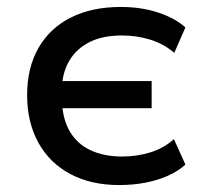

<svg xmlns="http://www.w3.org/2000/svg" viewBox="-20 -523 583 552"><path d="M322 9Q242 9 182.5 -22.5Q123 -54 90.5 -112.5Q58 -171 58 -250Q58 -328 90.5 -385Q123 -442 183.5 -472.5Q244 -503 327 -503Q387 -503 436 -486.5Q485 -470 513 -444L481 -371Q451 -397 412 -409Q373 -421 331 -421Q276 -421 238.5 -402.5Q201 -384 180.5 -350.5Q160 -317 158 -272L148 -290H416V-212H148L158 -233Q160 -180 181 -144.5Q202 -109 240.5 -91Q279 -73 331 -73Q374 -73 412.5 -85Q451 -97 480 -123L513 -50Q494 -32 464.5 -18.5Q435 -5 399 2Q363 9 322 9Z"/></svg>

Font: Nunito Sans 9pt SemiBold
Style: Regular
Weight: 600
Version: Version 3.101;gftools[0.9.27]